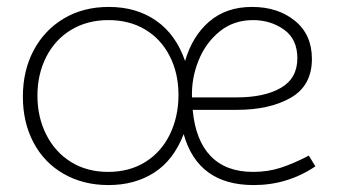

<svg xmlns="http://www.w3.org/2000/svg" viewBox="-20 -525 971 554"><path d="M46 -246Q46 -321 77 -379.5Q108 -438 164 -471.5Q220 -505 294 -505Q374 -505 431 -465Q488 -425 514 -349Q535 -421 584 -463Q633 -505 707 -505Q782 -505 831 -465Q880 -425 880 -355Q880 -278 819 -243Q758 -208 663 -208H536Q544 -120 588 -74.5Q632 -29 710 -29Q753 -29 790 -41Q827 -53 871 -76L890 -45Q810 9 712 9Q551 9 510 -138Q481 -63 425 -27Q369 9 293 9Q220 9 163.5 -23.5Q107 -56 76.5 -114Q46 -172 46 -246ZM495 -251Q495 -314 469.5 -363.5Q444 -413 398.5 -440Q353 -467 293 -467Q232 -467 185.5 -439Q139 -411 113.5 -361Q88 -311 88 -249Q88 -187 113.5 -136.5Q139 -86 185 -57.5Q231 -29 292 -29Q354 -29 400 -58Q446 -87 470.5 -138Q495 -189 495 -251ZM838 -357Q838 -412 799.5 -439.5Q761 -467 710 -467Q654 -467 613.5 -434Q573 -401 552.5 -349.5Q532 -298 534 -244H663Q743 -244 790.5 -271.5Q838 -299 838 -357Z"/></svg>

Font: Bellota Light
Style: Regular
Weight: 300
Designer: Kemie Guaida
Foundry: Kemie Guaida
Version: Version 4.001